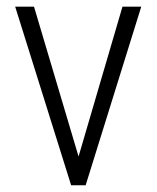

<svg xmlns="http://www.w3.org/2000/svg" viewBox="-20 -548 464 568"><path d="M212.4 -85 342.3 -528.3H397.9L233.4 0H190.4L24.9 -528.3H80.6Z"/></svg>

Font: Roboto Condensed Light
Style: Regular
Weight: 300
Designer: Google
Version: Version 2.134; 2016